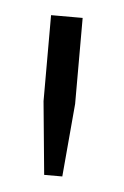

<svg xmlns="http://www.w3.org/2000/svg" viewBox="-33 -714 212 327"><g transform="rotate(5 73.0 -550.0)"><path d="M54 -414 42 -539V-686H96V-539L85 -414Z"/></g></svg>

Font: Archivo SemiExpanded Thin
Style: Regular
Weight: 250
Width: 6
Designer: Hector Gatti
Foundry: Omnibus-Type
Version: Version 2.001